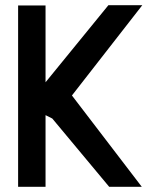

<svg xmlns="http://www.w3.org/2000/svg" viewBox="-20 -722 610 742"><path d="M528 0H402L182 -264L156 -277V0H50V-701H156V-404L399 -702H530L258 -353Z"/></svg>

Font: Kulim Park SemiBold
Style: Regular
Weight: 600
Designer: Noponies / Dale Sattler
Foundry: Noponies
Version: Version 1.000; ttfautohint (v1.8.3)